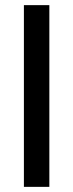

<svg xmlns="http://www.w3.org/2000/svg" viewBox="-20 -727 285 747"><path d="M172 0H73V-707H172Z"/></svg>

Font: Hind Colombo Medium
Style: Regular
Weight: 500
Designer: Jyotish Sonowal, Aditi Pimprikar
Foundry: Indian Type Foundry
Version: Version 1.000;PS 1.0;hotconv 1.0.86;makeotf.lib2.5.63406; tt